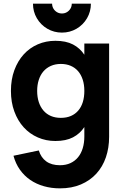

<svg xmlns="http://www.w3.org/2000/svg" viewBox="-20 -779 689 1054"><path d="M320 -600Q276.5 -600 240 -621.2Q203.5 -642.5 182.2 -679Q161 -715.5 161 -759H266Q266 -744 273.2 -731.8Q280.5 -719.5 292.8 -712.2Q305 -705 320 -705Q335 -705 347.2 -712.2Q359.5 -719.5 366.8 -731.8Q374 -744 374 -759H479Q479 -715.5 457.8 -679Q436.5 -642.5 400 -621.2Q363.5 -600 320 -600ZM284 -555Q342 -555 380.5 -535Q419 -515 443 -478.5V-540H579V-28Q579 33 561.2 84.8Q543.5 136.5 509 174.2Q474.5 212 424.2 233.5Q374 255 309 255Q262 255 220.8 243.2Q179.5 231.5 146.2 208.8Q113 186 89.2 152.5Q65.5 119 54 76L193 47Q205 86 234 107Q263 128 309 128Q341.5 128 366.5 116.5Q391.5 105 408.5 84.2Q425.5 63.5 434.2 34.5Q443 5.5 443 -30V-81.5Q419 -45 380.5 -25Q342 -5 284 -5Q232.5 -5 187.8 -24.5Q143 -44 110.2 -80Q77.5 -116 58.8 -166.8Q40 -217.5 40 -280Q40 -343 58.8 -393.8Q77.5 -444.5 110.2 -480.5Q143 -516.5 187.8 -535.8Q232.5 -555 284 -555ZM314 -132Q345.5 -132 369.5 -142.5Q393.5 -153 410 -172.5Q426.5 -192 434.8 -219.2Q443 -246.5 443 -280Q443 -314.5 434 -342Q425 -369.5 408.5 -388.5Q392 -407.5 368 -417.8Q344 -428 314 -428Q283.5 -428 259.2 -417.2Q235 -406.5 218.2 -387Q201.5 -367.5 192.8 -340.2Q184 -313 184 -280Q184 -246 193 -218.5Q202 -191 218.8 -171.8Q235.5 -152.5 259.5 -142.2Q283.5 -132 314 -132Z"/></svg>

Font: Vela Sans ExtBd
Style: Regular
Weight: 800
Designer: Principal design: Mikhail Sharanda - project Manrope.
Design modification: Ravid Balaliev
Foundry: Mikhail Sharanda
Version: Version 1.001